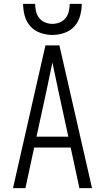

<svg xmlns="http://www.w3.org/2000/svg" viewBox="-20 -969 540 989"><path d="M47 0H111L156 -209H344L389 0H454L286 -735H214ZM168 -265 217 -490Q225 -529 233.5 -568.5Q242 -608 250 -647Q258 -608 266.5 -568.5Q275 -529 283 -490L332 -265ZM250 -789Q281 -789 311.5 -799.5Q342 -810 363 -833Q384 -856 392.5 -887Q401 -918 401 -949H339Q339 -930 334.5 -910.5Q330 -891 318 -876Q306 -861 287.5 -853.5Q269 -846 250 -846Q231 -846 212.5 -853.5Q194 -861 182 -876Q170 -891 165.5 -910.5Q161 -930 161 -949H99Q99 -918 107.5 -887Q116 -856 137 -833Q158 -810 188.5 -799.5Q219 -789 250 -789Z"/></svg>

Font: Iosevka SS09 Light
Style: Regular
Weight: 300
Monospace: yes
Designer: Belleve Invis
Foundry: Belleve Invis
Version: Version 5.2.1; ttfautohint (v1.8.3)